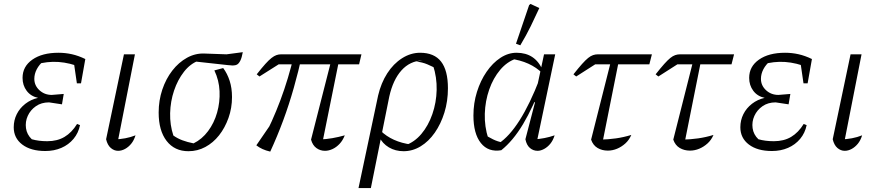

<svg xmlns="http://www.w3.org/2000/svg" viewBox="-20 -763 4486 979"><path d="M211 7Q137 7 93.5 -26Q50 -59 50 -114Q50 -150 65.5 -181Q81 -212 109.5 -234Q138 -256 174 -264Q137 -272 116 -300Q95 -328 95 -366Q95 -424 145 -459Q195 -494 278 -494Q313 -494 346.5 -486.5Q380 -479 415 -462L397 -418Q336 -443 278.5 -447Q221 -451 162 -434L204 -454Q180 -434 167.5 -410Q155 -386 155 -361Q155 -327 181 -303Q207 -279 244 -279L305 -284L296 -231L230 -241Q191 -241 163 -221.5Q135 -202 121.5 -172Q108 -142 112.5 -109.5Q117 -77 142 -53Q177 -43 221 -43Q272 -43 309 -65Q346 -87 373 -131L388 -125Q380 -85 355 -55Q330 -25 293 -9Q256 7 211 7ZM372 -338 354 -462H415L393 -338Z M577 -23 563 -52Q592 -53 619 -58Q646 -63 671 -73Q663 -47 649 -30Q635 -13 617.5 -3.5Q600 6 582 6Q562 6 545 -8.5Q528 -23 521 -53L612 -486H668Z M941 8Q870 8 829.5 -44.5Q789 -97 789 -189Q789 -251 807.5 -306Q826 -361 858.5 -403Q891 -445 933.5 -468.5Q976 -492 1023 -490L1135 -486L1218 -497Q1213 -469 1205.5 -454Q1198 -439 1189 -434Q1180 -429 1166 -429Q1161 -429 1155 -430Q1149 -431 1142 -431L951 -452L993 -454Q950 -438 918 -397Q886 -356 867.5 -301Q849 -246 847.5 -186Q846 -126 864 -72Q885 -57 910.5 -47.5Q936 -38 967 -32Q1010 -53 1041 -94.5Q1072 -136 1087 -189Q1102 -242 1099.5 -298Q1097 -354 1073 -404L1118 -416Q1139 -388 1151 -351Q1163 -314 1163 -268Q1163 -212 1145 -161.5Q1127 -111 1097 -73Q1067 -35 1027 -13.5Q987 8 941 8Z M1358 10Q1336 5 1318.5 -3Q1301 -11 1287 -22L1394 -178L1317 -46Q1368 -141 1409.5 -251.5Q1451 -362 1480 -486H1521Q1502 -400 1478 -315Q1454 -230 1424 -149Q1394 -68 1358 10ZM1623 -31 1612 -52Q1643 -53 1674.5 -58.5Q1706 -64 1738 -73Q1728 -47 1711.5 -29.5Q1695 -12 1675.5 -3Q1656 6 1637 6Q1613 6 1593.5 -8Q1574 -22 1566 -51L1677 -486H1715ZM1303 -373 1289 -384Q1315 -417 1333 -437Q1351 -457 1364.5 -467.5Q1378 -478 1389.5 -482Q1401 -486 1413 -486H1823L1811 -435H1401Z M1808 196 1908 -276Q1923 -340 1954.5 -389Q1986 -438 2030 -466Q2074 -494 2122 -494Q2194 -494 2229 -449Q2264 -404 2264 -313Q2264 -247 2246 -189Q2228 -131 2197 -86.5Q2166 -42 2125 -17Q2084 8 2038 8Q1996 8 1963 -11.5Q1930 -31 1913 -66L1920 -97Q1979 -39 2077 -26L2046 -22Q2093 -38 2128.5 -80Q2164 -122 2184.5 -181Q2205 -240 2206.5 -304.5Q2208 -369 2188 -430L2212 -409Q2185 -424 2159 -435Q2133 -446 2102 -449L2134 -455Q2070 -452 2027 -404Q1984 -356 1965 -271L1871 196Z M2536 3Q2470 14 2432 -33.5Q2394 -81 2394 -174Q2394 -237 2412 -294.5Q2430 -352 2461 -397Q2492 -442 2531.5 -468Q2571 -494 2614 -494Q2709 -494 2747 -405L2746 -389Q2685 -450 2580 -464H2612Q2566 -449 2530.5 -407Q2495 -365 2474.5 -306.5Q2454 -248 2452 -183Q2450 -118 2470 -56L2447 -79Q2471 -64 2494 -52.5Q2517 -41 2545 -36L2522 -31Q2632 -103 2732 -362L2749 -350Q2698 -215 2647 -130Q2596 -45 2536 3ZM2714 -24 2701 -52Q2730 -54 2756 -59Q2782 -64 2808 -73Q2800 -47 2786 -30Q2772 -13 2754.5 -3.5Q2737 6 2721 6Q2699 6 2682 -8.5Q2665 -23 2659 -53L2708 -241L2702 -243L2754 -486H2811ZM2633 -532 2611 -540 2678 -737 2685 -743 2730 -722Q2710 -678 2686.5 -630Q2663 -582 2633 -532Z M3051 -31 3041 -51Q3082 -52 3121 -57.5Q3160 -63 3199 -75Q3188 -49 3168.5 -31.5Q3149 -14 3126 -4.5Q3103 5 3079 5Q3050 5 3027 -8.5Q3004 -22 2994 -51L3104 -486H3142ZM2918 -373 2904 -384Q2930 -417 2948 -437Q2966 -457 2979 -467.5Q2992 -478 3004 -482Q3016 -486 3028 -486H3304L3291 -435H3015Z M3470 -31 3460 -51Q3501 -52 3540 -57.5Q3579 -63 3618 -75Q3607 -49 3587.5 -31.5Q3568 -14 3545 -4.5Q3522 5 3498 5Q3469 5 3446 -8.5Q3423 -22 3413 -51L3523 -486H3561ZM3337 -373 3323 -384Q3349 -417 3367 -437Q3385 -457 3398 -467.5Q3411 -478 3423 -482Q3435 -486 3447 -486H3723L3710 -435H3434Z M3916 7Q3842 7 3798.5 -26Q3755 -59 3755 -114Q3755 -150 3770.5 -181Q3786 -212 3814.5 -234Q3843 -256 3879 -264Q3842 -272 3821 -300Q3800 -328 3800 -366Q3800 -424 3850 -459Q3900 -494 3983 -494Q4018 -494 4051.5 -486.5Q4085 -479 4120 -462L4102 -418Q4041 -443 3983.5 -447Q3926 -451 3867 -434L3909 -454Q3885 -434 3872.5 -410Q3860 -386 3860 -361Q3860 -327 3886 -303Q3912 -279 3949 -279L4010 -284L4001 -231L3935 -241Q3896 -241 3868 -221.5Q3840 -202 3826.5 -172Q3813 -142 3817.5 -109.5Q3822 -77 3847 -53Q3882 -43 3926 -43Q3977 -43 4014 -65Q4051 -87 4078 -131L4093 -125Q4085 -85 4060 -55Q4035 -25 3998 -9Q3961 7 3916 7ZM4077 -338 4059 -462H4120L4098 -338Z M4282 -23 4268 -52Q4297 -53 4324 -58Q4351 -63 4376 -73Q4368 -47 4354 -30Q4340 -13 4322.5 -3.5Q4305 6 4287 6Q4267 6 4250 -8.5Q4233 -23 4226 -53L4317 -486H4373Z"/></svg>

Font: Piazzolla 8pt ExtraLight
Style: Italic
Weight: 250
Italic angle: -11.3°
Designer: Juan Pablo del Peral
Foundry: Huerta Tipografica
Version: Version 2.001